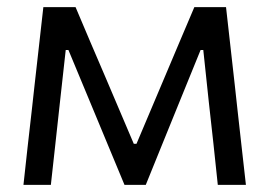

<svg xmlns="http://www.w3.org/2000/svg" viewBox="-20 -516 752 536"><path d="M45.5 0Q51.5 -54.5 57.2 -106.8Q63 -159 69 -210.5L76.5 -278.5Q82.5 -333 88.8 -387.5Q95 -442 101 -496H191Q211.5 -447.5 232.2 -398.8Q253 -350 273.5 -302.5L353.5 -114.5H361L440.5 -302.5Q461 -351 481.5 -399.5Q502 -448 522.5 -496H611Q617 -443 623.2 -387.5Q629.5 -332 635.5 -278L643 -209.5Q648.5 -159.5 654.5 -106.5Q660.5 -53.5 666.5 0H588Q582 -57 575.8 -115.2Q569.5 -173.5 563 -230.5L547.5 -376.5H540L476.5 -220.5Q454 -165.5 431.8 -110.5Q409.5 -55.5 387 0H327.5Q281.5 -110.5 236.5 -219L171 -376.5H163.5L147.5 -232Q141 -174 134.8 -116Q128.5 -58 122 0Z"/></svg>

Font: Commissioner
Style: Regular
Weight: 400
Designer: Kostas Bartsokas
Foundry: Kostas Bartsokas
Version: Version 1.000; ttfautohint (v1.8.3)